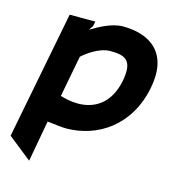

<svg xmlns="http://www.w3.org/2000/svg" viewBox="-106 -546 753 844"><g transform="rotate(15 270.5 -123.5)"><path d="M-3 130 104 215 138 28C166 30 198 36 223 36C364 36 502 -50 538 -233C570 -396 477 -462 350 -462C300 -462 243 -430 209 -409L222 -429L227 -451H110ZM165 -96 201 -284C219 -301 274 -343 324 -343C390 -343 430 -330 411 -231C389 -120 317 -83 246 -83C215 -83 184 -90 165 -96Z"/></g></svg>

Font: Charger EcoBlack
Style: Obl
Weight: 1000
Designer: Jasper
Foundry: Cannot Into Space Fonts
Version: Version 1.1